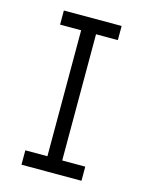

<svg xmlns="http://www.w3.org/2000/svg" viewBox="-99 -685 572 748"><g transform="rotate(15 187.5 -311.5)"><path d="M61 0H303V-57H210V-566H298V-623H65V-566H150V-58H61Z"/></g></svg>

Font: Inconsolata Condensed Thin
Style: Regular
Weight: 100
Width: 3
Monospace: yes
Designer: Raph Levien, Cyreal, Brenton Simpson
Foundry: Raph Levien, Cyreal, Google
Version: Version 3.100